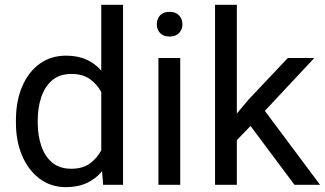

<svg xmlns="http://www.w3.org/2000/svg" viewBox="-20 -770 1354 800"><path d="M46.4 -258.3V-268.6Q46.4 -349.1 72.5 -409.9Q98.6 -470.7 145.5 -504.4Q192.4 -538.1 255.4 -538.1Q303.2 -538.1 339.6 -522Q376 -505.9 401.9 -475.6V-750H492.7V0H409.7L405.3 -56.6Q379.4 -24.9 341.8 -7.6Q304.2 9.8 254.4 9.8Q192.4 9.8 145.5 -25.1Q98.6 -60.1 72.5 -120.6Q46.4 -181.2 46.4 -258.3ZM137.2 -268.6V-258.3Q137.2 -206.1 151.9 -162.4Q166.5 -118.7 197.3 -92.8Q228 -66.9 276.9 -66.9Q324.2 -66.9 354 -88.4Q383.8 -109.9 401.9 -143.6V-386.7Q384.3 -419.4 354.2 -440.7Q324.2 -461.9 277.8 -461.9Q228.5 -461.9 197.5 -435.5Q166.5 -409.2 151.9 -365.2Q137.2 -321.3 137.2 -268.6Z M633.3 -668.5Q633.3 -690.4 646.7 -705.6Q660.2 -720.7 686.5 -720.7Q712.4 -720.7 726.3 -705.6Q740.2 -690.4 740.2 -668.5Q740.2 -647.5 726.3 -632.6Q712.4 -617.7 686.5 -617.7Q660.2 -617.7 646.7 -632.6Q633.3 -647.5 633.3 -668.5ZM731 -528.3V0H640.1V-528.3Z M1207 0 1023.9 -245.1 966.8 -186V0H876V-750H966.8V-296.9L1015.1 -354.5L1179.2 -528.3H1289.6L1083.5 -308.1L1313.5 0Z"/></svg>

Font: Vazirmatn FD
Style: Regular
Weight: 400
Designer: Saber Rastikerdar
Foundry: Saber Rastikerdar
Version: Version 33.001